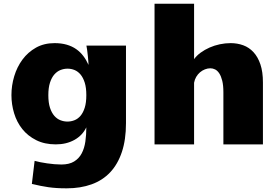

<svg xmlns="http://www.w3.org/2000/svg" viewBox="-20 -770 1493 1024"><path d="M440.4 -90.8Q419.9 -47.9 377 -23.9Q334 0 277.8 0Q217.8 0 173.1 -22.5Q128.4 -44.9 99.1 -81.5Q69.8 -118.2 55.4 -165.5Q41 -212.9 41 -262.7Q41 -314 55.9 -363.5Q70.8 -413.1 99.9 -452.4Q128.9 -491.7 171.9 -515.9Q214.8 -540 271 -540Q307.1 -540 335.7 -531.7Q364.3 -523.4 386.2 -508.1Q408.2 -492.7 424.3 -471.4Q440.4 -450.2 452.1 -423.8Q452.1 -428.2 451.2 -441.9Q450.2 -455.6 448.5 -471.7Q446.8 -487.8 444.8 -503.2Q442.9 -518.6 440.9 -526.9H651.9V-113.3Q651.9 -24.9 630.1 40.3Q608.4 105.5 567.9 148.7Q527.3 191.9 468.5 213.1Q409.7 234.4 335.9 234.4Q306.2 234.4 283 232.9Q259.8 231.4 238.8 228.5Q217.8 225.6 196.5 221.2Q175.3 216.8 149.9 210.9L164.6 87.9Q178.2 91.8 195.6 95.2Q212.9 98.6 231.7 101.3Q250.5 104 270 105.7Q289.6 107.4 307.1 107.4Q349.1 107.4 375.2 91.3Q401.4 75.2 415.8 47.9Q430.2 20.5 435.3 -15.4Q440.4 -51.3 440.4 -90.8ZM237.8 -262.2Q237.8 -222.2 246.6 -195.3Q255.4 -168.5 269.8 -152.1Q284.2 -135.7 302.5 -128.7Q320.8 -121.6 339.8 -121.6Q358.9 -121.6 377 -128.7Q395 -135.7 409.2 -152.1Q423.3 -168.5 431.9 -195.6Q440.4 -222.7 440.4 -262.7Q440.4 -302.2 431.9 -329.3Q423.3 -356.4 409.2 -373Q395 -389.6 377.2 -396.7Q359.4 -403.8 340.3 -403.8Q321.3 -403.8 303 -396.7Q284.7 -389.6 270 -373Q255.4 -356.4 246.6 -329.3Q237.8 -302.2 237.8 -262.2Z M804.2 -750H1015.1V-454.6Q1028.8 -473.6 1050.3 -489.3Q1071.8 -504.9 1097.7 -516.4Q1123.5 -527.8 1152.3 -533.9Q1181.2 -540 1210 -540Q1245.6 -540 1277.1 -528.6Q1308.6 -517.1 1332 -491.7Q1355.5 -466.3 1368.9 -426.5Q1382.3 -386.7 1382.3 -330.6V0H1171.4V-278.3Q1171.4 -314.9 1165.3 -339.4Q1159.2 -363.8 1149.4 -378.7Q1139.6 -393.6 1127.2 -399.7Q1114.7 -405.8 1102.1 -405.8Q1087.4 -405.8 1073 -400.1Q1058.6 -394.5 1046.6 -384.3Q1034.7 -374 1026.4 -359.9Q1018.1 -345.7 1015.1 -328.6V0H804.2Z"/></svg>

Font: Candal
Style: Regular
Weight: 400
Designer: vernon adams
Foundry: vernon adams
Version: Version 1.000